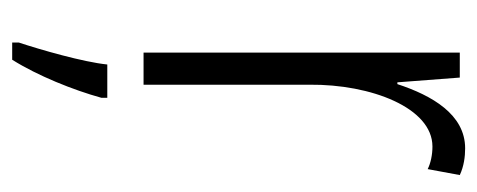

<svg xmlns="http://www.w3.org/2000/svg" viewBox="-260 -322 802 323"><g transform="rotate(90 141.5 -160.0)"><path d="M229 -541C172 -541 140 -485 121 -427H118L110 -532H68V0H122V-279C121 -383 161 -486 226 -486C240 -486 254 -483 264 -478L274 -532C259 -539 243 -541 229 -541ZM144 71V61H88C84 101 63 174 51 210V221H80C107 178 131 118 144 71Z"/></g></svg>

Font: Noto Sans Thai Looped ExtraCondensed Light
Style: Regular
Weight: 300
Width: 2
Designer: Sasikarn Vongin, Ben Mitchell
Foundry: The Fontpad Ltd
Version: Version 1.001